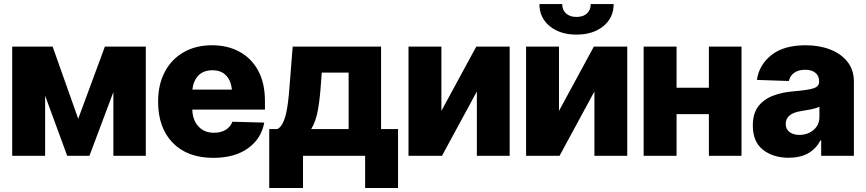

<svg xmlns="http://www.w3.org/2000/svg" viewBox="-20 -779 4331 960"><path d="M371.1 -185.1 504.4 -545.9H709V0H546.9V-318.8L427.2 0H315.9L205.6 -300.8V0H41V-545.9H243.2Z M1046.4 10.3Q917.5 10.3 844 -64.7Q770.5 -139.6 770.5 -271Q770.5 -355.5 803.5 -418.7Q836.4 -481.9 897.2 -517.3Q958 -552.7 1040 -552.7Q1117.7 -552.7 1177.2 -520.5Q1236.8 -488.3 1270.8 -426Q1304.7 -363.8 1304.7 -273.9V-231H941.4Q943.4 -177.2 972.7 -146.2Q1002 -115.2 1049.3 -115.2Q1083.5 -115.2 1107.7 -129.4Q1131.8 -143.6 1142.1 -170.4L1301.3 -166Q1286.6 -85.4 1220 -37.6Q1153.3 10.3 1046.4 10.3ZM1042 -427.7Q997.6 -427.7 972.2 -401.6Q946.8 -375.5 941.9 -331.1H1139.6Q1134.8 -376.5 1110.1 -402.1Q1085.4 -427.7 1042 -427.7Z M1326.2 161.1V-133.8H1367.2Q1385.3 -143.1 1396.7 -169.4Q1408.2 -195.8 1414.6 -231.7Q1420.9 -267.6 1424.3 -306.2Q1427.7 -344.7 1430.2 -378.9L1443.4 -545.9H1885.3V-133.8H1970.2V161.1H1805.7V0H1495.1V161.1ZM1536.1 -133.8H1723.1V-416H1588.9L1585.9 -378.9Q1580.6 -291.5 1570.1 -231.7Q1559.6 -171.9 1536.1 -133.8Z M2187 -224.6 2361.3 -545.9H2528.3V0H2364.3V-321.8L2189.9 0H2022.5V-545.9H2187Z M2774.9 -224.6 2949.2 -545.9H3116.2V0H2952.1V-321.8L2777.8 0H2610.4V-545.9H2774.9ZM2862.8 -606Q2779.8 -606 2728.5 -648.2Q2677.2 -690.4 2677.2 -758.8H2791Q2791 -729 2810.1 -711.7Q2829.1 -694.3 2862.8 -694.3Q2895.5 -694.3 2914.6 -711.7Q2933.6 -729 2933.6 -758.8H3048.3Q3048.3 -690.4 2996.8 -648.2Q2945.3 -606 2862.8 -606Z M3362.8 -545.9V-340.3H3524.4V-545.9H3687.5V0H3524.4V-208.5H3362.8V0H3198.2V-545.9Z M3923.8 9.8Q3845.2 9.8 3794.7 -30.3Q3744.1 -70.3 3744.1 -151.4Q3744.1 -211.9 3771.7 -247.6Q3799.3 -283.2 3845.5 -300.5Q3891.6 -317.9 3946.8 -322.3Q4016.6 -328.1 4046.1 -336.9Q4075.7 -345.7 4075.7 -370.6V-373Q4075.7 -399.9 4056.9 -415Q4038.1 -430.2 4006.3 -430.2Q3972.2 -430.2 3950.9 -415Q3929.7 -399.9 3924.3 -374L3764.6 -379.4Q3774.9 -453.6 3836.4 -503.2Q3897.9 -552.7 4008.3 -552.7Q4077.1 -552.7 4131.8 -531.2Q4186.5 -509.8 4218 -469.2Q4249.5 -428.7 4249.5 -371.1V0H4085.9V-76.7H4082Q4036.1 9.8 3923.8 9.8ZM3977.1 -104.5Q4018.6 -104.5 4047.9 -129.4Q4077.1 -154.3 4077.1 -194.3V-245.6Q4062.5 -237.8 4035.9 -232.4Q4009.3 -227.1 3985.8 -223.6Q3908.7 -211.9 3908.7 -159.7Q3908.7 -132.8 3927.7 -118.7Q3946.8 -104.5 3977.1 -104.5Z"/></svg>

Font: Inter Tight ExtraBold
Style: Regular
Weight: 800
Designer: Rasmus Andersson
Foundry: rsms
Version: Version 3.004; ttfautohint (v1.8.4.7-5d5b)